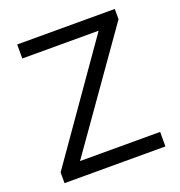

<svg xmlns="http://www.w3.org/2000/svg" viewBox="-125 -794 845 901"><g transform="rotate(-20 297.0 -344.0)"><path d="M440 -617.5 45 -53.8V0H548.8V-72.5H148.8L546.2 -636.2V-687.5H58.8V-617.5Z"/></g></svg>

Font: Cambay
Style: Regular
Weight: 400
Version: Version 1.180;PS 001.180;hotconv 1.0.70;makeotf.lib2.5.58329